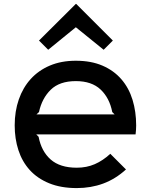

<svg xmlns="http://www.w3.org/2000/svg" viewBox="-20 -950 770 980"><path d="M556 -743 509 -696 367 -811 366 -810 226 -696 179 -743 367 -930H369ZM675 -310Q675 -288 672 -264H165L177 -252Q191 -178 238.5 -136Q286 -94 372 -94Q422 -94 463.5 -112Q505 -130 543 -165L623 -85Q569 -36 506.5 -13Q444 10 372 10Q291 10 231 -14.5Q171 -39 132 -82Q93 -125 74 -183.5Q55 -242 55 -310Q55 -382 76 -442.5Q97 -503 137 -547Q177 -591 235 -615.5Q293 -640 367 -640Q445 -640 503 -615Q561 -590 599.5 -545.5Q638 -501 656.5 -440.5Q675 -380 675 -310ZM565 -366 553 -378Q539 -450 493.5 -493Q448 -536 367 -536Q284 -536 239 -492Q194 -448 179 -378L166 -366Z"/></svg>

Font: TypoPRO Sinkin Sans
Style: 500 Medium
Weight: 500
Designer: Keith Bates
Foundry: K-Type
Version: Sinkin Sans (version 1.0)  by Keith Bates   •   © 2014   www